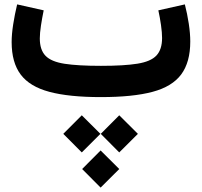

<svg xmlns="http://www.w3.org/2000/svg" viewBox="-20 -442 919 874"><path d="M821.5 -422 700.8 -394.9Q708 -362.4 712.9 -327.8Q717.8 -293.2 717.8 -269Q717.8 -216.8 692.1 -189.3Q666.5 -161.9 605.7 -152.1Q544.9 -142.3 439.4 -142.3Q334.8 -142.3 274 -151.7Q213.2 -161.1 187.2 -188.1Q161.2 -215 161.2 -267.1Q161.2 -290.6 166.5 -326.1Q171.9 -361.5 178.9 -394.9L58 -422Q47.2 -376.8 40.1 -331.6Q33 -286.4 33 -250.4Q33 -157.5 74.2 -102.6Q115.3 -47.8 204.9 -23.9Q294.5 0 439.4 0Q585.2 0 674.6 -24Q763.9 -47.9 805 -103.4Q846.1 -158.9 846.1 -253Q846.1 -289.6 839.4 -333.9Q832.7 -378.2 821.5 -422ZM353.9 327.4 438 411.9 522.9 327.4 438 242.9ZM438.7 167.3 522.8 251.8 607.7 167.3 522.8 82.8ZM268.1 167.3 352.3 251.8 437.1 167.3 352.3 82.8Z"/></svg>

Font: Estedad-FD VF
Style: Regular
Weight: 100
Designer: Amin Abedi
Version: Version 7.3